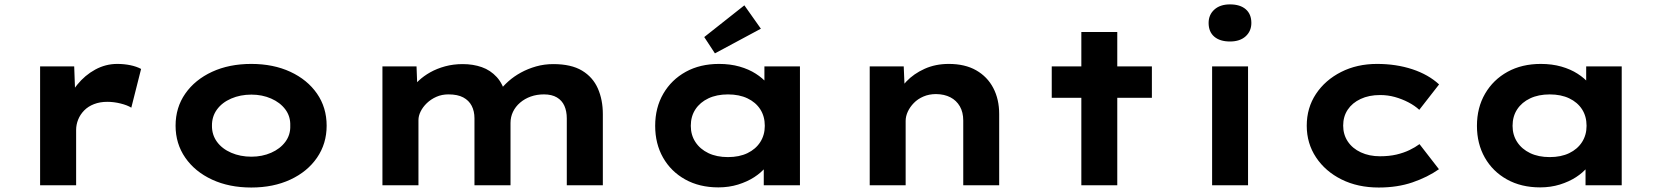

<svg xmlns="http://www.w3.org/2000/svg" viewBox="-20 -827 7411 857"><path d="M159 0V-530.7H311.2L318.1 -341.3L275 -353.4Q290.1 -406 324.5 -448.6Q358.9 -491.3 405.2 -516.5Q451.6 -541.7 503.2 -541.7Q533.8 -541.7 561.6 -536Q589.3 -530.3 609.8 -519.3L566.1 -346.4Q548.3 -357.6 518.3 -365Q488.2 -372.5 458.9 -372.5Q426.1 -372.5 399.8 -362.3Q373.6 -352.2 355.7 -334Q337.9 -315.8 328.9 -293.3Q319.8 -270.7 319.8 -246.9V0Z M1101.6 10Q1002.9 10 926.6 -25.3Q850.3 -60.6 807 -123.1Q763.7 -185.7 763.7 -265.9Q763.7 -347 807 -409.1Q850.3 -471.2 926.6 -506.5Q1002.9 -541.7 1101.6 -541.7Q1200 -541.7 1276 -506.5Q1352 -471.2 1395 -409.1Q1438 -347 1438 -265.9Q1438 -185.7 1395 -123.1Q1352 -60.6 1276 -25.3Q1200 10 1101.6 10ZM1102.2 -127.6Q1150.2 -127.6 1190.3 -145.2Q1230.4 -162.7 1253.7 -194Q1277 -225.4 1275.6 -265.9Q1277 -307.4 1253.7 -338.5Q1230.4 -369.6 1190.3 -387.1Q1150.2 -404.7 1102.2 -404.7Q1052.7 -404.7 1012 -387.1Q971.4 -369.6 948.5 -338.3Q925.7 -307 926.1 -265.9Q925.7 -225.4 948.5 -194Q971.4 -162.7 1012 -145.2Q1052.7 -127.6 1102.2 -127.6Z M1687 0V-530.7H1839.2L1843.8 -408.8L1809.5 -421.3Q1825.4 -444.7 1848.1 -466.2Q1870.9 -487.7 1900.5 -504.3Q1930.1 -520.9 1966.7 -530.9Q2003.4 -540.9 2045.6 -540.9Q2091.9 -540.9 2130.5 -527.3Q2169.1 -513.8 2197.4 -482.9Q2225.6 -452.1 2237.9 -400.1L2200.3 -404.4L2208.4 -419.6Q2225 -442.5 2249.7 -464.4Q2274.3 -486.2 2305.2 -503.1Q2336.2 -520.1 2372.7 -530.5Q2409.3 -540.9 2449.7 -540.9Q2529.6 -540.9 2578 -511.8Q2626.3 -482.7 2648.6 -432Q2670.8 -381.3 2670.8 -317.6V0H2509.9V-298.3Q2509.9 -330.7 2499.2 -354.6Q2488.5 -378.6 2465.8 -392.1Q2443 -405.7 2407.8 -405.7Q2376.2 -405.7 2349.1 -396.1Q2322 -386.4 2301.5 -368.8Q2280.9 -351.2 2269.8 -328Q2258.7 -304.8 2258.7 -278.3V0H2097.8V-299.1Q2097.8 -330.7 2085.4 -354.7Q2073 -378.7 2047.7 -392.2Q2022.5 -405.7 1981.5 -405.7Q1952 -405.7 1927.6 -394.8Q1903.2 -383.9 1885.1 -366.5Q1867.1 -349.1 1857.5 -329.4Q1847.8 -309.7 1847.8 -291.1V0Z M3186.5 9.4Q3102 9.4 3038.3 -26.1Q2974.7 -61.6 2939.5 -123.6Q2904.4 -185.6 2904.4 -265.3Q2904.4 -346.4 2940.7 -408.8Q2977 -471.2 3041 -506.5Q3104.9 -541.7 3189.5 -541.7Q3239.2 -541.7 3280.9 -529.9Q3322.5 -518 3353.5 -498Q3384.6 -478.1 3404.5 -454.4Q3424.3 -430.6 3430.4 -407.1L3392 -405.1V-530.7H3550.6V0H3389.1V-141.4L3423.2 -132.1Q3418.9 -107 3398.5 -81.8Q3378.1 -56.6 3346.6 -36.2Q3315.2 -15.9 3274.3 -3.2Q3233.4 9.4 3186.5 9.4ZM3229.3 -125.8Q3279.6 -125.8 3316.4 -143.5Q3353.2 -161.3 3373.5 -192.9Q3393.7 -224.5 3393.7 -265.3Q3393.7 -307.7 3373.5 -339.1Q3353.2 -370.5 3316.4 -388Q3279.6 -405.6 3229.3 -405.6Q3179.1 -405.6 3142 -388Q3104.9 -370.5 3084.1 -339.1Q3063.4 -307.7 3063.4 -265.3Q3063.4 -224.5 3084.1 -192.9Q3104.9 -161.3 3142 -143.5Q3179.1 -125.8 3229.3 -125.8ZM3171.1 -588.8 3123.4 -661.6 3302.5 -803.2 3376.2 -698.9Z M3862 0V-530.7H4013.8L4019.5 -396.7L3978.7 -387.1Q3992.2 -428.2 4025.3 -463Q4058.4 -497.9 4106.9 -519.8Q4155.4 -541.7 4214.9 -541.7Q4287.2 -541.7 4337.2 -513.2Q4387.2 -484.6 4413.5 -434.3Q4439.9 -384 4439.9 -318V0H4279.5V-289.1Q4279.5 -326.1 4264.3 -352.4Q4249.1 -378.7 4222.2 -392.6Q4195.3 -406.6 4158.2 -407.1Q4127.1 -407.1 4101.8 -396.2Q4076.4 -385.3 4059 -367.3Q4041.5 -349.3 4031.9 -328.5Q4022.4 -307.7 4022.4 -287.4V0H3942.7Q3906.3 0 3886.1 0Q3866 0 3862 0Z M4806.6 0V-684.3H4967V0ZM4674.5 -390.6V-530.7H5121.5V-390.6Z M5390.3 0V-530.7H5550.7V0ZM5470.1 -641.8Q5425.1 -641.8 5399.9 -663.4Q5374.7 -685 5374.7 -724.6Q5374.7 -761.1 5400.4 -784.3Q5426.1 -807.4 5470.1 -807.4Q5515.2 -807.4 5540.3 -785.8Q5565.5 -764.2 5565.5 -724.6Q5565.5 -688.2 5540.1 -665Q5514.7 -641.8 5470.1 -641.8Z M6134.1 10Q6040.5 10 5968.1 -26Q5895.7 -62 5854.2 -124.6Q5812.7 -187.1 5812.7 -265.9Q5812.7 -345.6 5853.9 -407.7Q5895.1 -469.7 5966.1 -505.7Q6037 -541.7 6126.6 -541.7Q6211.8 -541.7 6283.9 -518Q6355.9 -494.2 6403.4 -450.2L6315 -336.8Q6294.8 -355.5 6266.4 -370.3Q6237.9 -385.1 6206.2 -394Q6174.5 -402.8 6140.4 -402.8Q6090.4 -402.8 6053.2 -385.3Q6015.9 -367.9 5995.6 -337.4Q5975.3 -307 5975.3 -266.4Q5975.3 -226.5 5995.9 -195.5Q6016.6 -164.4 6054.1 -147Q6091.6 -129.5 6139.7 -129.5Q6180.8 -129.5 6213.2 -137.1Q6245.6 -144.8 6271.2 -157.1Q6296.7 -169.4 6316 -183.7L6402.8 -71.7Q6351.9 -36 6284.7 -13Q6217.5 10 6134.1 10Z M6854.5 9.4Q6770 9.4 6706.3 -26.1Q6642.7 -61.6 6607.5 -123.6Q6572.4 -185.6 6572.4 -265.3Q6572.4 -346.4 6608.7 -408.8Q6645 -471.2 6709 -506.5Q6772.9 -541.7 6857.5 -541.7Q6907.2 -541.7 6948.9 -529.9Q6990.5 -518 7021.5 -498Q7052.6 -478.1 7072.5 -454.4Q7092.3 -430.6 7098.4 -407.1L7060 -405.1V-530.7H7218.6V0H7057.1V-141.4L7091.2 -132.1Q7086.9 -107 7066.5 -81.8Q7046.1 -56.6 7014.6 -36.2Q6983.2 -15.9 6942.3 -3.2Q6901.4 9.4 6854.5 9.4ZM6897.3 -125.8Q6947.6 -125.8 6984.4 -143.5Q7021.2 -161.3 7041.5 -192.9Q7061.7 -224.5 7061.7 -265.3Q7061.7 -307.7 7041.5 -339.1Q7021.2 -370.5 6984.4 -388Q6947.6 -405.6 6897.3 -405.6Q6847.1 -405.6 6810 -388Q6772.9 -370.5 6752.1 -339.1Q6731.4 -307.7 6731.4 -265.3Q6731.4 -224.5 6752.1 -192.9Q6772.9 -161.3 6810 -143.5Q6847.1 -125.8 6897.3 -125.8Z"/></svg>

Font: Lexend Mega
Style: Regular
Weight: 400
Designer: Bonnie Shaver-Troup, Thomas Jockin
Foundry: Lexend
Version: Version 1.007